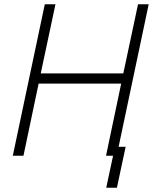

<svg xmlns="http://www.w3.org/2000/svg" viewBox="-20 -730 731 900"><path d="M40 0H90L161 -338H548L477 0H510L478 150H528L569 -42H536L677 -710H627L558 -386H171L240 -710H190Z"/></svg>

Font: Geist ExtraLight
Style: Italic
Weight: 200
Italic angle: -12°
Designer: Basement.studio, Andrés Briganti, Mateo Zaragoza
Foundry: Basement.studio, Vercel, Andrés Briganti, Guido Ferreyra, Mateo Zaragoza
Version: Version 1.500